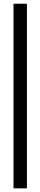

<svg xmlns="http://www.w3.org/2000/svg" viewBox="-20 -821 219 1041"><path d="M53.2 -800.8H126V200.2H53.2Z"/></svg>

Font: Overused Grotesk
Style: Regular
Weight: 400
Version: Version 0.002